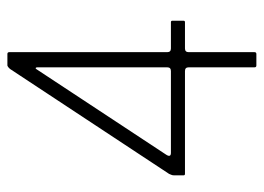

<svg xmlns="http://www.w3.org/2000/svg" viewBox="-117 -596 713 519"><g transform="rotate(-90 239.5 -336.5)"><path d="M322 0Q317 0 317 -5V-183Q317 -193 307 -193H29Q25 -193 25 -197V-222Q25 -227 26.5 -230Q28 -233 29 -236L312 -665Q315 -669 318 -671Q321 -673 322 -673H353Q358 -673 358 -668V-241Q358 -231 368 -231H439Q443 -231 443 -227V-197Q443 -193 439 -193H368Q358 -193 358 -183V-5Q358 0 353 0ZM86 -231H307Q317 -231 317 -241V-592Q317 -596 315 -596.5Q313 -597 311 -593L81 -244Q77 -238 78 -234.5Q79 -231 86 -231Z"/></g></svg>

Font: Glory ExtraLight
Style: Regular
Weight: 250
Version: Version 1.011